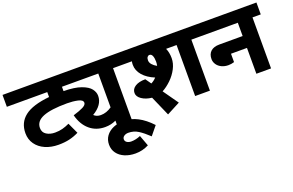

<svg xmlns="http://www.w3.org/2000/svg" viewBox="-137 -1139 2967 1942"><g transform="rotate(-20 1346.5 -168.5)"><path d="M1212 -549H1123V0H964V-42Q910 -16 846 -16Q749 -16 681 -74Q613 -132 586 -237Q659 -259 695 -278Q731 -297 731 -320Q731 -351 678.5 -362.5Q626 -374 564 -374Q390 -374 305.5 -340Q221 -306 221 -233Q221 -185 259 -161Q297 -137 350 -137Q395 -137 432 -147Q469 -157 507 -175L561 -58Q511 -33 459 -21Q407 -9 342 -9Q263 -9 200 -36.5Q137 -64 101 -115Q65 -166 65 -233Q65 -347 149 -412.5Q233 -478 415 -496V-549H-20V-677H1212ZM964 -549H573V-502Q691 -501 761 -475.5Q831 -450 858.5 -413.5Q886 -377 886 -339V-338Q886 -240 772 -173Q800 -145 846 -145Q907 -145 964 -185Z M1332 139 1255 233Q1197 178 1149.5 148Q1102 118 1044 118Q1017 118 998 131Q979 144 979 165Q979 186 997.5 198.5Q1016 211 1044 211Q1093 211 1144 189L1187 305Q1120 340 1044 340Q980 340 929 318.5Q878 297 849 257.5Q820 218 820 165Q820 112 848.5 72.5Q877 33 928 11Q979 -11 1044 -11Q1192 -11 1332 139Z M2055 -549H1966V0H1807V-549H1694Q1715 -503 1715 -442Q1715 -386 1686 -330Q1657 -274 1610.5 -229Q1564 -184 1514 -157L1629 6L1486 81L1392 -133Q1327 -140 1284 -169.5Q1241 -199 1241 -238Q1241 -281 1281.5 -306.5Q1322 -332 1391 -332L1434 -271Q1464 -285 1491 -314Q1411 -347 1366.5 -398.5Q1322 -450 1322 -512Q1322 -534 1326 -549H1192V-677H2055ZM1514 -549Q1501 -549 1491.5 -537Q1482 -525 1482 -502Q1482 -478 1500.5 -456.5Q1519 -435 1550 -418Q1555 -443 1555 -462Q1555 -501 1545 -525Q1535 -549 1514 -549Z M2713 -549H2624V0H2466V-278H2294V-188Q2263 -178 2231 -178Q2191 -178 2158.5 -193.5Q2126 -209 2108 -236Q2090 -263 2090 -294Q2090 -348 2122.5 -377Q2155 -406 2215 -406H2466V-549H2035V-677H2713Z"/></g></svg>

Font: Martel Sans Black
Style: Regular
Weight: 900
Designer: Dan Reynolds and Mathieu Réguer
Foundry: Dan Reynolds and Mathieu Réguer
Version: Version 1.002; ttfautohint (v1.1) -l 5 -r 5 -G 72 -x 0 -D la